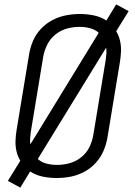

<svg xmlns="http://www.w3.org/2000/svg" viewBox="-20 -807 616 879"><path d="M73 52 118 -22Q144 -5 175.5 1.5Q207 8 239 8Q271 8 302.5 2Q334 -4 364 -19.5Q394 -35 417.5 -60.5Q441 -86 454 -116.5Q467 -147 472 -178L529 -523Q533 -548 534 -572.5Q535 -597 529.5 -620.5Q524 -644 512 -664L569 -756L512 -787L467 -713Q441 -730 409.5 -736.5Q378 -743 346 -743Q315 -743 283 -737Q251 -731 221 -715.5Q191 -700 167.5 -675Q144 -650 131 -619.5Q118 -589 113 -557L56 -212Q52 -188 51 -163Q50 -138 55.5 -114.5Q61 -91 73 -71L16 21ZM119 -146Q117 -160 118 -174Q119 -188 121 -203L178 -548Q183 -576 196.5 -603Q210 -630 234.5 -649.5Q259 -669 287.5 -676.5Q316 -684 344 -684Q369 -684 392 -678Q415 -672 432 -657ZM241 -52Q216 -52 193 -58Q170 -64 153 -79L466 -589Q468 -575 467 -561Q466 -547 464 -533L407 -188Q402 -159 388.5 -132Q375 -105 350.5 -86Q326 -67 297.5 -59.5Q269 -52 241 -52Z"/></svg>

Font: Iosevka Sparkle Light Oblique
Style: Regular
Weight: 300
Italic angle: -9°
Designer: Belleve Invis
Foundry: Belleve Invis
Version: Version 4.5.0; ttfautohint (v1.8.3)